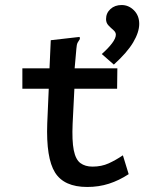

<svg xmlns="http://www.w3.org/2000/svg" viewBox="-20 -735 590 764"><path d="M327 9Q235 9 199 -48.5Q163 -106 168 -244L174 -382H69V-463H177L182 -575L287 -587L297 -588L298 -580Q293 -573 289 -565.5Q285 -558 284 -542L277 -463H447L446 -382H276L269 -243Q266 -175 273.5 -137.5Q281 -100 300 -86Q319 -72 348 -72Q384 -72 412.5 -85Q441 -98 469 -117L492 -42Q454 -17 413.5 -4Q373 9 327 9ZM433 -478 385 -520Q411 -543 426 -563Q441 -583 441 -597Q441 -607 431 -615.5Q421 -624 411.5 -634Q402 -644 402 -659Q402 -683 419.5 -699Q437 -715 464 -715Q492 -715 513 -694Q534 -673 534 -640Q534 -607 510 -566.5Q486 -526 433 -478Z"/></svg>

Font: Inconsolata SemiExpanded SemiBold
Style: Regular
Weight: 600
Width: 6
Monospace: yes
Designer: Raph Levien, Cyreal, Brenton Simpson
Foundry: Raph Levien, Cyreal, Google
Version: Version 3.001; ttfautohint (v1.8.2.53-6de2)